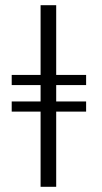

<svg xmlns="http://www.w3.org/2000/svg" viewBox="-20 -718 393 738"><path d="M311 -328H196V-391H311V-430H196V-698H136V-430H25V-391H136V-328H25V-289H136V0H196V-289H311Z"/></svg>

Font: Libertinus Serif
Style: Bold
Weight: 700
Designer: Philipp H. Poll, Khaled Hosny
Foundry: Caleb Maclennan
Version: Version 7.050;RELEASE